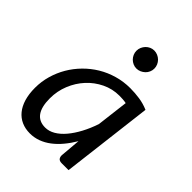

<svg xmlns="http://www.w3.org/2000/svg" viewBox="-200 -799 914 914"><g transform="rotate(45 257.0 -342.0)"><path d="M23.9 0ZM414.1 0H369.1Q352.1 0 346.2 -8.5Q340.3 -17.1 341.3 -29.3L350.1 -130.9Q331.5 -99.6 310.3 -74.2Q289.1 -48.8 265.4 -30.8Q241.7 -12.7 215.1 -2.9Q188.5 6.8 160.2 6.8Q128.9 6.8 103.8 -4.4Q78.6 -15.6 60.8 -37.4Q43 -59.1 33.4 -91.1Q23.9 -123 23.9 -164.6Q23.9 -206.5 35.4 -246.6Q46.9 -286.6 67.6 -322Q88.4 -357.4 117.7 -387.2Q147 -417 182.6 -438.5Q218.3 -460 259.8 -471.9Q301.3 -483.9 346.2 -483.9Q378.4 -483.9 409.7 -479.2Q440.9 -474.6 470.2 -461.9ZM191.9 -64.5Q217.3 -64.5 241.7 -78.9Q266.1 -93.3 287.8 -119.1Q309.6 -145 328.4 -180.2Q347.2 -215.3 361.3 -257.3L380.9 -418Q369.6 -420.4 357.9 -421.1Q346.2 -421.9 335 -421.9Q288.6 -421.9 247.6 -402.1Q206.5 -382.3 175.8 -348.9Q145 -315.4 127.2 -271.5Q109.4 -227.5 109.4 -179.2Q109.4 -64.5 191.9 -64.5ZM361.3 -630.4Q361.3 -618.2 356.4 -607.2Q351.6 -596.2 343 -588.1Q334.5 -580.1 323.5 -575.2Q312.5 -570.3 300.3 -570.3Q288.1 -570.3 277.3 -575.2Q266.6 -580.1 258.5 -588.1Q250.5 -596.2 245.6 -607.2Q240.7 -618.2 240.7 -630.4Q240.7 -643.1 245.6 -654.1Q250.5 -665 258.5 -673.3Q266.6 -681.6 277.3 -686.5Q288.1 -691.4 300.3 -691.4Q312.5 -691.4 323.7 -686.5Q335 -681.6 343.3 -673.3Q351.6 -665 356.4 -654.1Q361.3 -643.1 361.3 -630.4Z"/></g></svg>

Font: Carlito
Style: Italic
Weight: 400
Italic angle: -7°
Designer: Lukasz Dziedzic
Foundry: tyPoland Lukasz Dziedzic
Version: Version 1.104